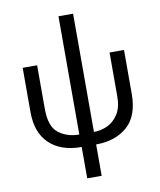

<svg xmlns="http://www.w3.org/2000/svg" viewBox="-98 -809 892 1073"><g transform="rotate(-10 348.0 -272.0)"><path d="M391 188V10Q500 10 568 -49Q636 -108 636 -234V-483H554V-233Q554 -171 529 -132.5Q504 -94 467 -77.5Q430 -61 391 -61V-732H308V-61Q239 -61 191 -98Q143 -135 143 -235V-483H61V-232Q61 -115 126.5 -52.5Q192 10 309 10V188Z"/></g></svg>

Font: Geom Light
Style: Regular
Weight: 300
Version: Version 1.102